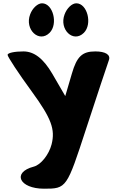

<svg xmlns="http://www.w3.org/2000/svg" viewBox="-20 -1195 710 1165"><path d="M26 -862C26 -851 92 -750 174 -638C292 -476 316 -410 293 -319C277 -257 228 -195 185 -184C51 -149 97 -50 247 -50C384 -50 385 -53 503 -415C568 -615 631 -802 641 -831C652 -863 620 -883 558 -883C479 -883 446 -852 416 -748L376 -612L297 -748C243 -840 187 -883 122 -883C68 -883 26 -874 26 -862ZM372 -1108C337 -1016 425 -932 489 -996C542 -1049 510 -1175 443 -1175C417 -1175 386 -1146 372 -1108ZM163 -1108C128 -1016 217 -932 281 -996C334 -1049 302 -1175 235 -1175C209 -1175 177 -1146 163 -1108Z"/></svg>

Font: Hussar Skorodowane
Style: Bold
Weight: 700
Foundry: Cannot Into Space Fonts
Version: Version 0.892